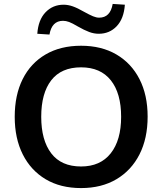

<svg xmlns="http://www.w3.org/2000/svg" viewBox="-20 -948 827 978"><path d="M55 -353Q55 -464 95.5 -545Q136 -626 212 -670.5Q288 -715 393 -715Q497 -715 573 -670.5Q649 -626 690.5 -545Q732 -464 732 -354Q732 -243 690.5 -161.5Q649 -80 573 -35Q497 10 393 10Q288 10 212.5 -35Q137 -80 96 -161.5Q55 -243 55 -353ZM190 -353Q190 -234 241 -167Q292 -100 393 -100Q491 -100 544 -167Q597 -234 597 -353Q597 -473 544.5 -539Q492 -605 393 -605Q292 -605 241 -539Q190 -473 190 -353ZM232 -772 170 -776Q175 -847 212 -885.5Q249 -924 304 -924Q327 -924 351 -915.5Q375 -907 408 -888Q437 -872 454 -865Q471 -858 485 -858Q542 -858 554 -928L616 -924Q611 -853 574.5 -814.5Q538 -776 483 -776Q459 -776 434.5 -785Q410 -794 375 -814Q348 -830 332 -836Q316 -842 301 -842Q244 -842 232 -772Z"/></svg>

Font: MulishBold
Style: Bold
Weight: 700
Designer: Vernon Adams
Foundry: Vernon Adams
Version: Version 3.602; ttfautohint (v1.8.3)